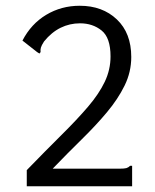

<svg xmlns="http://www.w3.org/2000/svg" viewBox="-20 -647 540 667"><path d="M73 -56Q140 -125 194 -178.5Q248 -232 286 -276.5Q324 -321 344 -363Q364 -405 364 -451Q364 -516 333 -541Q302 -566 258 -566Q222 -566 190.5 -550.5Q159 -535 133 -503Q124 -489 122 -481.5Q120 -474 121 -466L117 -461L109 -466L58 -506Q88 -564 140.5 -595.5Q193 -627 257 -627Q336 -627 386 -579.5Q436 -532 436 -449Q436 -397 413 -350Q390 -303 351.5 -257Q313 -211 264 -163Q215 -115 163 -61H395Q412 -61 419 -63Q426 -65 432 -71H439V0H73Z"/></svg>

Font: Inconsolata Nerd Font Mono
Style: Regular
Weight: 400
Monospace: yes
Designer: Raph Levien, Cyreal, Brenton Simpson
Foundry: Raph Levien, Cyreal, Google
Version: Version 3.000; ttfautohint (v1.8.3);Nerd Fonts 3.0.2